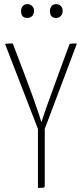

<svg xmlns="http://www.w3.org/2000/svg" viewBox="-20 -911 398 931"><path d="M112 -824Q82 -824 82 -858Q82 -871 90 -881Q98 -891 112 -891Q127 -891 136 -881.5Q145 -872 145 -858Q145 -843 136 -833.5Q127 -824 112 -824ZM252 -824Q222 -824 222 -858Q222 -871 230 -881Q238 -891 252 -891Q267 -891 275.5 -881.5Q284 -872 284 -858Q284 -843 275 -833.5Q266 -824 252 -824ZM197 -286V-11Q197 -3 193 -1.5Q189 0 164 0V-286L6 -694Q4 -699 11 -699Q16 -700 42 -700L98 -553Q114 -512 134.5 -455Q155 -398 168 -359Q181 -320 181 -318Q190 -352 264 -553L316 -694Q317 -698 322 -699Q327 -700 353 -700Z"/></svg>

Font: Yanone Kaffeesatz Thin
Style: Regular
Weight: 250
Designer: Yanone (Cyrillic: Daniel Pouzeot)
Foundry: Yanone
Version: Version 1.003;PS 001.003;hotconv 1.0.88;makeotf.lib2.5.64775